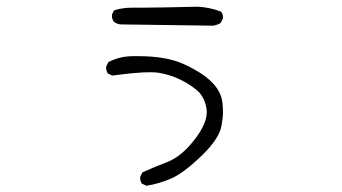

<svg xmlns="http://www.w3.org/2000/svg" viewBox="-20 -518 1040 584"><path d="M406.7 -494.6H380.9Q351.6 -494.6 326.7 -486.3L320.8 -474.1Q320.3 -472.7 320.3 -469.2Q320.3 -465.8 321.8 -460.9Q323.2 -456.1 326.7 -451.7Q335 -445.3 345.7 -443.8L627.4 -439.9Q639.6 -441.4 650.9 -447.8L657.7 -461.4Q658.2 -462.9 658.2 -463.9Q658.2 -475.1 652.8 -482.4Q619.6 -495.6 581.1 -497.6Q456.1 -494.6 406.7 -494.6ZM653.8 -135.7Q658.2 -159.2 658.2 -177.7Q658.2 -196.3 655.8 -210.9Q647 -265.1 569.8 -307.6Q554.2 -316.4 535.2 -324.7Q483.9 -347.2 399.4 -347.2Q392.6 -347.2 386.2 -347.2H385.7Q344.2 -347.2 309.6 -329.1L303.2 -315.9Q302.7 -314.5 302.7 -313.5Q302.7 -302.2 308.1 -294.4L321.8 -288.1Q396.5 -298.3 435.5 -298.3Q451.2 -298.3 460.9 -296.9Q523.4 -287.1 575.2 -246.6Q601.1 -227.1 607.9 -189Q608.9 -183.1 608.9 -176.8Q608.9 -142.1 573.2 -95.2Q532.7 -42 488.3 -24.9Q449.7 -10.3 413.1 6.3L406.7 19Q406.2 20.5 406.2 21.5Q406.2 32.7 411.6 40.5L425.3 46.9Q463.9 41 501.2 24.7Q538.6 8.3 593.3 -44.4Q647 -96.2 653.8 -135.7Z"/></svg>

Font: NaikaiFont
Style: ExtraLight
Weight: 200
Version: Version 1.89